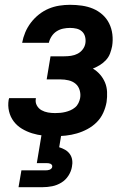

<svg xmlns="http://www.w3.org/2000/svg" viewBox="-20 -558 540 798"><path d="M209 8Q184 8 160 5.5Q136 3 113.5 -4Q91 -11 71 -23Q51 -35 37 -53.5Q23 -72 17.5 -95.5Q12 -119 16 -143Q17 -145 17 -146.5Q17 -148 18 -150H129Q129 -149 129 -148.5Q129 -148 129 -148Q126 -133 133 -120Q140 -107 152.5 -100Q165 -93 179.5 -90.5Q194 -88 209 -88Q220 -88 230.5 -89Q241 -90 251.5 -92.5Q262 -95 272.5 -99.5Q283 -104 292 -111.5Q301 -119 306 -129.5Q311 -140 313 -150Q316 -167 311 -183.5Q306 -200 294 -210Q282 -220 265.5 -224Q249 -228 231 -228H174L190 -324H247Q261 -324 275 -326Q289 -328 302 -334.5Q315 -341 324 -353Q333 -365 335 -379Q337 -393 333.5 -406Q330 -419 320.5 -427.5Q311 -436 298 -439Q285 -442 271 -442Q257 -442 242.5 -439Q228 -436 215.5 -428Q203 -420 194.5 -407Q186 -394 183 -380H72Q76 -402 85 -423.5Q94 -445 108.5 -464Q123 -483 142 -498Q161 -513 182.5 -522Q204 -531 226.5 -534.5Q249 -538 271 -538Q296 -538 320.5 -534.5Q345 -531 366.5 -522Q388 -513 405.5 -497.5Q423 -482 433.5 -461Q444 -440 447 -415.5Q450 -391 446 -366Q443 -351 437.5 -336Q432 -321 420.5 -308.5Q409 -296 395 -287.5Q381 -279 366 -273Q383 -263 396 -248Q409 -233 416.5 -215Q424 -197 425 -176Q426 -155 423 -134Q419 -111 409 -89Q399 -67 382 -50Q365 -33 343.5 -21.5Q322 -10 299.5 -3.5Q277 3 254 5.5Q231 8 209 8ZM57 220 69 150H169Q173 150 177.5 149.5Q182 149 186 147.5Q190 146 193.5 142.5Q197 139 197 135Q198 131 195.5 127.5Q193 124 189.5 122.5Q186 121 182 120.5Q178 120 174 120H133L153 0H235L226 54Q239 58 250.5 64.5Q262 71 270 82Q278 93 280 107Q282 121 279 135Q276 154 264.5 172Q253 190 235 201Q217 212 197 216Q177 220 157 220Z"/></svg>

Font: Iosevka Curly Oblique
Style: Bold
Weight: 700
Italic angle: -9°
Monospace: yes
Designer: Belleve Invis
Foundry: Belleve Invis
Version: Version 11.1.0; ttfautohint (v1.8.3)